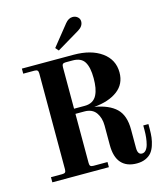

<svg xmlns="http://www.w3.org/2000/svg" viewBox="-136 -1037 1002 1161"><g transform="rotate(-15 365.0 -456.0)"><path d="M293.9 -396H360.8Q388.2 -396 407.2 -407Q426.3 -418 436.8 -438.7Q447.3 -459.5 451.7 -485.1Q456.1 -510.7 456.1 -543.9Q456.1 -611.8 435.1 -646Q414.1 -680.2 360.8 -680.2H317.9Q304.2 -680.2 299.1 -674.8Q293.9 -669.4 293.9 -655.8ZM51.8 -711.9H376Q484.4 -711.9 550.3 -664.6Q616.2 -617.2 616.2 -537.1Q616.2 -464.8 561.8 -423.8Q507.3 -382.8 415 -375Q504.4 -359.9 549.3 -316.9Q594.2 -273.9 594.2 -185.1V-69.8Q594.2 -27.8 621.1 -27.8Q635.3 -27.8 645.8 -39.8Q656.2 -51.8 661.6 -71.8Q667 -91.8 669.4 -113.8Q671.9 -135.7 671.9 -160.2V-189.9H704.1V-160.2Q704.1 -130.4 701.2 -106.2Q698.2 -82 689.9 -57.1Q681.6 -32.2 668 -15.6Q654.3 1 630.9 11.5Q607.4 22 576.2 22Q512.7 22 479.2 -15.4Q445.8 -52.7 445.8 -127.9V-250Q445.8 -298.3 422.4 -331.1Q398.9 -363.8 350.1 -363.8H293.9V-56.2Q293.9 -42.5 299.1 -37.4Q304.2 -32.2 317.9 -32.2H405.8V0H51.8V-32.2H122.1Q135.7 -32.2 140.9 -37.4Q146 -42.5 146 -56.2V-655.8Q146 -669.4 140.9 -674.8Q135.7 -680.2 122.1 -680.2H51.8ZM278.8 -779.8 381.8 -908.2Q402.8 -934.1 428.2 -934.1Q446.3 -934.1 459.2 -923.1Q472.2 -912.1 472.2 -895Q472.2 -865.2 439 -845.2L295.9 -759.8Z"/></g></svg>

Font: Flanker Steampunk
Style: Bold
Weight: 700
Designer: Alexey Kryukov, Leonardo Di Lena
Foundry: Alexey Kryukov, Leonardo Di Lena
Version: 1.210